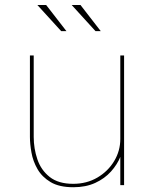

<svg xmlns="http://www.w3.org/2000/svg" viewBox="-20 -758 626 786"><path d="M280.5 8.5Q222.5 8.5 187.2 -12.5Q152 -33.5 133.5 -65.8Q115 -98 108.8 -133.5Q102.5 -169 102.5 -197.5Q102.5 -216.5 102.5 -237.5Q102.5 -258.5 102.5 -278.5V-531H118V-275.5Q118 -255.5 118 -235.8Q118 -216 118 -197.5Q118 -150 133 -105.8Q148 -61.5 183.5 -33.5Q219 -5.5 279.5 -5.5Q335 -5.5 378.8 -31.2Q422.5 -57 447.5 -98.8Q472.5 -140.5 472.5 -189L487 -183.5Q487 -152 473.8 -118.5Q460.5 -85 434.5 -56Q408.5 -27 369.8 -9.2Q331 8.5 280.5 8.5ZM472.5 0V-531H488V0ZM392.5 -630.5H371L273.5 -737.5H309.5ZM252 -630.5H230.5L133 -737.5H169Z"/></svg>

Font: Epilogue Thin
Style: Regular
Weight: 250
Designer: Tyler Finck
Foundry: Etcetera Type Co
Version: Version 2.111